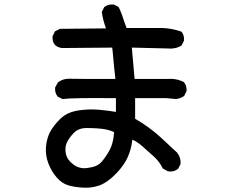

<svg xmlns="http://www.w3.org/2000/svg" viewBox="-20 -798 1040 879"><path d="M352.1 60.5Q322.3 58.6 293.9 50.8Q264.2 42.5 239.7 14.6Q215.8 -12.7 201.7 -49.3Q187.5 -85.9 190.4 -124.5Q193.4 -162.6 208.5 -192.4Q223.6 -221.2 253.9 -252Q264.6 -262.7 277.1 -270.8Q289.6 -278.8 304.4 -283.9Q319.3 -289.1 335.9 -292Q385.7 -299.8 434.6 -295.4Q478.5 -291.5 510.7 -285.6V-348.6Q309.1 -350.6 268.6 -344.7H266.6L265.1 -345.2L245.6 -355L244.1 -355.5L243.7 -356.4Q230.5 -372.1 232.4 -396V-397.5L232.9 -398.4L244.6 -419.9L245.6 -420.9L246.6 -421.9Q269.5 -438.5 299.3 -437.5Q326.7 -436.5 508.3 -436.5Q505.4 -461.4 503.4 -481.2Q501.5 -501 500 -517.1Q499 -527.3 498 -538.1Q497.1 -548.8 496.1 -559.3Q495.1 -569.8 493.7 -580.1L263.7 -578.1H263.2Q245.6 -580.6 232.4 -591.3L231.9 -591.8Q225.1 -599.6 222.4 -609.6Q219.7 -619.6 220.7 -631.3V-632.3L221.2 -633.3L231 -652.8L231.9 -654.8L233.9 -655.8L253.4 -665.5L254.4 -666H255.9L465.3 -668Q451.7 -703.6 446.3 -741.2V-743.2L446.8 -744.6L456.5 -764.2L457.5 -765.6L458.5 -766.6Q475.6 -779.3 499.5 -777.3H500.5L501.5 -776.9L521 -767.1L522.9 -766.1L523.4 -764.6L523.9 -764.2Q527.8 -756.3 531.2 -748.3Q534.7 -740.2 537.8 -731.7Q541 -723.1 543.5 -714.8Q547.4 -703.1 551.3 -691.9Q555.2 -680.7 559.6 -669.9H723.6H724.1Q767.6 -668 808.6 -653.8L810.1 -653.3L811 -652.3Q817.9 -644.5 820.6 -634.5Q823.2 -624.5 822.3 -612.8V-611.8L821.8 -610.8L812 -591.3L811 -589.8L809.6 -588.9Q782.7 -572.3 744.6 -576.2L583.5 -580.1L596.2 -436.5H742.7Q786.6 -440.4 821.3 -422.4L822.3 -421.9L822.8 -420.9Q835.9 -405.3 834 -381.3V-380.4L833.5 -379.4L823.7 -359.9L822.8 -358.4L821.3 -357.4Q804.7 -346.7 785.6 -344.7H785.2H784.7L742.7 -348.6H598.6V-254.4Q664.1 -216.3 715.3 -169.4Q767.6 -121.6 791 -99.1L791.5 -98.6V-98.1Q808.6 -77.1 806.6 -48.3V-47.4L806.2 -46.4L796.4 -26.9L795.9 -25.4L794.9 -24.9Q775.9 -9.3 750 -13.7H749L748 -14.2L726.6 -25.9L725.1 -26.9L724.1 -28.8Q722.2 -32.7 719.7 -37.1Q717.3 -41.5 714.8 -45.4Q712.4 -49.3 709.5 -53.2Q706.5 -57.1 703.6 -60.8Q700.7 -64.5 697.5 -68.1Q694.3 -71.8 690.7 -75.2Q687 -78.6 683.6 -82Q657.2 -106 631.8 -128.4Q610.4 -147.5 585.9 -158.7Q581.5 -117.2 565.9 -81.1Q557.6 -61.5 543.5 -41.5Q529.3 -21.5 510.3 -2Q471.2 38.1 433.8 51.3Q396.5 64.5 352.1 60.5ZM429.7 -43.9Q444.3 -52.2 465.8 -84.5Q487.8 -116.7 494.1 -142.1Q496.6 -149.9 498 -158.4Q499.5 -167 500.7 -175.5Q502 -184.1 502.4 -192.9Q499 -194.3 495.4 -196Q491.7 -197.8 488 -199Q484.4 -200.2 480.5 -201.4Q476.6 -202.6 472.7 -203.6Q468.8 -204.6 464.8 -205.3Q460.9 -206.1 456.8 -206.8Q452.6 -207.5 448.7 -208Q438 -209.5 426.5 -210.2Q415 -210.9 402.6 -211.4Q390.1 -211.9 377 -211.9Q339.4 -211.9 317.9 -189.5Q306.2 -177.2 298.1 -165.8Q290 -154.3 285.2 -143.1Q275.9 -121.6 281.7 -93.8Q287.6 -65.9 315.9 -44.9Q344.2 -23.9 378.9 -28.8Q415 -33.7 429.2 -43.9Z"/></svg>

Font: NaikaiFont
Style: SemiBold
Weight: 600
Version: Version 1.89